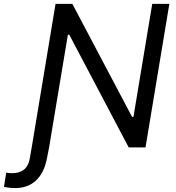

<svg xmlns="http://www.w3.org/2000/svg" viewBox="-111 -747 891 973"><path d="M49.7 0 39.8 56.8C29.5 113.6 -6 130.7 -52.6 130.7C-61.4 130.7 -71.4 129.3 -79.5 127.8L-90.9 200.3C-75.6 203.5 -55 206 -32.7 206C46.5 206 106.2 159.1 126.4 58.2L137.8 0L233 -571H240.1L541.2 0H626.4L747.2 -727.3H660.5L565.3 -154.8H558.2L255.7 -727.3H170.5Z"/></svg>

Font: Magic Ui Pro
Style: Italic
Weight: 400
Italic angle: -9.39999°
Designer: Stefan Endress, Andreas Faust
Version: Version 1.000;FEAKit 1.0